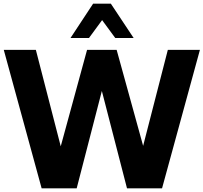

<svg xmlns="http://www.w3.org/2000/svg" viewBox="-38 -1020 1102 1040"><path d="M515.1 -911.1 443.8 -814H343.8L466.3 -1000H562.5L686 -814H586.4ZM871.1 -750H1044.9L839.8 0H649.9L513.7 -527.3L377.4 0H187.5L-17.6 -750H156.2L291 -227.5L433.6 -750H571.3H593.8L737.3 -230Z"/></svg>

Font: Now Alt
Style: Bold
Weight: 700
Designer: Alfredo Marco Pradil
Foundry: Alfredo Marco Pradil
Version: Version 1.002;PS 001.002;hotconv 1.0.88;makeotf.lib2.5.64775